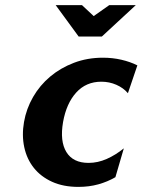

<svg xmlns="http://www.w3.org/2000/svg" viewBox="-20 -721 558 752"><path d="M432 -27Q401 -9 365 1Q329 11 287 11Q228 11 184 -9Q140 -29 112.5 -63.5Q85 -98 75 -144.5Q65 -191 74 -243Q83 -295 109.5 -341Q136 -387 176.5 -421Q217 -455 269.5 -475Q322 -495 383 -495Q421 -495 455.5 -487Q490 -479 518 -465L481 -356Q463 -377 435.5 -389Q408 -401 377 -401Q317 -401 278.5 -358.5Q240 -316 227 -243Q214 -168 240 -125.5Q266 -83 327 -83Q363 -83 398 -98.5Q433 -114 465 -140ZM198 -701H301L347 -658L408 -701H512L379 -578H288Z"/></svg>

Font: LT Museum
Style: Bold Italic
Weight: 700
Designer: Daniel Lyons
Foundry: LyonsType
Version: Version 1.011